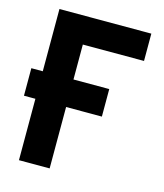

<svg xmlns="http://www.w3.org/2000/svg" viewBox="-108 -795 746 876"><g transform="rotate(15 265.0 -357.0)"><path d="M64 0H209V-290H378V-420H209V-585H498V-714H64V-420H10V-290H64Z"/></g></svg>

Font: Noto Sans Mono Condensed ExtraBold
Style: Regular
Weight: 800
Width: 3
Designer: Monotype Design Team
Foundry: Monotype Imaging Inc.
Version: Version 2.014